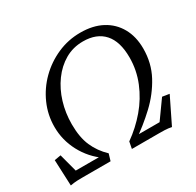

<svg xmlns="http://www.w3.org/2000/svg" viewBox="-132 -730 903 883"><g transform="rotate(-30 319.5 -288.5)"><path d="M4.9 4.9 -1 -132.8 33.2 -138.7 58.6 -43H193.4L199.2 -29.3Q140.6 -70.3 107.4 -132.8Q74.2 -195.3 74.2 -265.6Q74.2 -329.1 99.6 -386.2Q125 -443.4 169.4 -487.3Q213.9 -531.2 271.5 -556.6Q329.1 -582 393.6 -582Q460 -582 507.8 -556.6Q555.7 -531.2 582 -484.4Q608.4 -437.5 608.4 -374Q608.4 -296.9 574.2 -233.4Q540 -169.9 485.4 -118.7Q430.7 -67.4 369.1 -25.4L378.9 -43H503.9L572.3 -138.7L609.4 -132.8L542 4.9Q532.2 2.9 524.9 2Q517.6 1 507.3 0.5Q497.1 0 476.6 0H332L338.9 -36.1Q394.5 -75.2 438.5 -127Q482.4 -178.7 507.8 -240.7Q533.2 -302.7 533.2 -370.1Q533.2 -455.1 494.6 -498Q456.1 -541 383.8 -541Q331.1 -541 288.1 -516.1Q245.1 -491.2 213.9 -448.2Q182.6 -405.3 166 -350.6Q149.4 -295.9 149.4 -236.3Q149.4 -167 169.9 -120.1Q190.4 -73.2 229.5 -36.1L218.8 0H72.3Q52.7 0 42 0.5Q31.2 1 23.4 2Q15.6 2.9 4.9 4.9Z"/></g></svg>

Font: Crimson Pro ExtraLight
Style: Italic
Weight: 250
Italic angle: -12°
Designer: Jacques Le Bailly
Foundry: Baron von Fonthausen
Version: Version 1.003